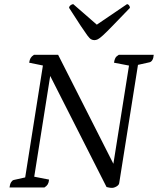

<svg xmlns="http://www.w3.org/2000/svg" viewBox="-20 -906 763 928"><path d="M522 2Q513 2 506.5 0.5Q500 -1 495 -2L215 -554L226 -560L142 -30L140 -53L217 -38Q216 -24 211 -15.5Q206 -7 195 0H26Q28 -16 33.5 -25Q39 -34 46 -36L113 -51L98 -25L190 -606L199 -587L121 -603Q123 -617 128 -625.5Q133 -634 144 -641H261L547 -77L521 -70L607 -611L609 -588L531 -603Q533 -617 537.5 -625.5Q542 -634 554 -641H723Q722 -625 716.5 -616Q711 -607 703 -605L636 -590L650 -612L556 -20Q555 -14 549 -9Q543 -4 535.5 -1Q528 2 522 2ZM436 -712Q428 -712 420.5 -716Q413 -720 402 -735Q391 -750 370 -781.5Q349 -813 314 -868Q314 -875 321 -880.5Q328 -886 334 -886L458 -778H435L594 -886Q599 -886 603.5 -880.5Q608 -875 608 -868Q555 -813 524.5 -781.5Q494 -750 477.5 -735Q461 -720 452.5 -716Q444 -712 436 -712Z"/></svg>

Font: Petrona
Style: Italic
Weight: 400
Italic angle: -9°
Designer: Ringo R. Seeber
Foundry: Ringo R. Seeber
Version: Version 2.001; ttfautohint (v1.8.3)